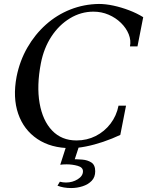

<svg xmlns="http://www.w3.org/2000/svg" viewBox="-20 -735 745 972"><path d="M339 15Q238 15 169 -31.5Q100 -78 72 -159.5Q44 -241 64 -347Q80 -427 118.5 -494Q157 -561 212.5 -610.5Q268 -660 336.5 -687Q405 -714 481 -715Q515 -715 554.5 -706.5Q594 -698 633.5 -683Q673 -668 705 -648L676 -500H638Q644 -531 631.5 -562Q619 -593 592.5 -619Q566 -645 530 -660.5Q494 -676 453 -676Q390 -676 334.5 -642.5Q279 -609 240.5 -550.5Q202 -492 187 -415Q165 -301 180.5 -212.5Q196 -124 244 -74Q292 -24 367 -24Q420 -24 464.5 -46.5Q509 -69 539.5 -109Q570 -149 580 -200H618L589 -52Q549 -33 503.5 -17.5Q458 -2 415 6.5Q372 15 339 15ZM340 217Q321 217 303.5 214Q286 211 271 205L283 185Q291 187 298.5 188Q306 189 314 189Q347 189 373.5 172.5Q400 156 400 132Q400 112 373 104.5Q346 97 317 97Q308 97 300 97.5Q292 98 285 99L322 -16H387L353 88L348 71Q370 71 396.5 73Q423 75 442.5 87.5Q462 100 462 132Q462 162 444 180.5Q426 199 398 208Q370 217 340 217Z"/></svg>

Font: Wittgenstein
Style: Italic
Weight: 400
Italic angle: -11°
Designer: Jörg Drees
Foundry: Jörg Drees
Version: Version 1.500